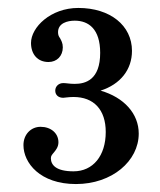

<svg xmlns="http://www.w3.org/2000/svg" viewBox="-20 -767 403 483"><path d="M171 -304C262 -304 329 -362 329 -431C329 -481 292 -522 233 -539C283 -555 312 -592 312 -639C312 -703 257 -747 177 -747C107 -747 58 -698 58 -659C58 -630 75 -611 102 -611C123 -611 138 -626 138 -648C138 -659 134 -665 131 -671C128 -675 126 -679 126 -686C126 -709 150 -715 168 -715C203 -715 232 -694 232 -634C232 -566 195 -556 168 -556C154 -556 148 -558 139 -558C128 -558 119 -550 119 -539C119 -528 127 -521 139 -521C143 -521 152 -523 165 -523C216 -523 246 -491 246 -435C246 -375 214 -336 165 -336C121 -336 108 -352 108 -369C108 -375 111 -378 116 -384C120 -389 127 -397 127 -409C127 -432 108 -448 82 -448C58 -448 39 -429 39 -402C39 -357 81 -304 171 -304Z"/></svg>

Font: Shippori Mincho OTF SemiBold
Style: Regular
Weight: 600
Designer: FONTDASU
Foundry: FONTDASU / Google Inc. / but / Adobe
Version: Version 3.300;hotconv 1.0.109;makeotfexe 2.5.65596